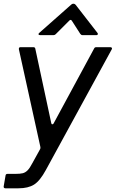

<svg xmlns="http://www.w3.org/2000/svg" viewBox="-33 -808 626 1038"><path d="M-4 210Q-9 210 -11.5 207Q-14 204 -13 199L-3 141Q-2 132 8 132H51Q76 132 90 128.5Q104 125 116 113Q128 101 142 74L184 -2Q187 -7 185 -15L69 -542V-544Q69 -553 78 -553H147Q157 -553 158 -544L244 -143Q245 -136 250 -136Q255 -136 257 -141L476 -546Q479 -553 488 -553H563Q569 -553 571.5 -549.5Q574 -546 571 -541L215 111Q183 170 151 190Q119 210 67 210ZM184 -618Q177 -618 175.5 -622Q174 -626 179 -630L352 -783Q357 -788 364 -788Q371 -788 376 -782L494 -630Q496 -628 496 -624Q496 -622 494 -620Q492 -618 488 -618H413Q406 -618 401 -625L356 -695Q350 -705 342 -697L268 -623Q263 -618 256 -618Z"/></svg>

Font: Open Sauce Two
Style: Italic
Weight: 400
Italic angle: -10°
Designer: Alfredo Marco Pradil
Foundry: Creative Sauce Fz LLC
Version: Version 1.477